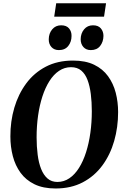

<svg xmlns="http://www.w3.org/2000/svg" viewBox="-20 -1114 736 1146"><path d="M312 11Q237.5 11 185.8 -14.2Q134 -39.5 102.5 -83Q71 -126.5 56.5 -182.2Q42 -238 42 -299.5Q41.5 -389.5 65.5 -471Q89.5 -552.5 136.5 -616Q183.5 -679.5 253.5 -716Q323.5 -752.5 415.5 -752.5Q490.5 -752.5 542 -727.5Q593.5 -702.5 625 -659Q656.5 -615.5 670.8 -560.2Q685 -505 685 -445Q685 -354.5 661.5 -272.5Q638 -190.5 591 -126.5Q544 -62.5 474 -25.8Q404 11 312 11ZM322.5 -28Q361.5 -28 394 -50Q426.5 -72 451.5 -111.8Q476.5 -151.5 493.5 -204.8Q510.5 -258 519.2 -320.2Q528 -382.5 528 -450Q528 -505 522 -552.8Q516 -600.5 502.5 -636.5Q489 -672.5 465 -692.8Q441 -713 404 -713Q365 -713 332.5 -691.2Q300 -669.5 275 -630Q250 -590.5 233 -538Q216 -485.5 207.2 -423.5Q198.5 -361.5 198.5 -294.5Q198.5 -239 204.8 -190.5Q211 -142 225.5 -105.5Q240 -69 263.8 -48.5Q287.5 -28 322.5 -28ZM331.5 -815Q303.5 -815 287 -833.2Q270.5 -851.5 271 -880Q271.5 -915 291.8 -939Q312 -963 345 -963Q376.5 -963 392 -944.5Q407.5 -926 407 -899.5Q407 -864.5 387.5 -839.8Q368 -815 331.5 -815ZM522 -815Q494 -815 477.8 -833.2Q461.5 -851.5 461.5 -880Q462 -915 482 -939Q502 -963 535 -963Q566.5 -963 582 -944.5Q597.5 -926 597.5 -899.5Q597 -864.5 577.8 -839.8Q558.5 -815 522 -815ZM315.5 -1094.5H613L601 -1014.5H303.5Z"/></svg>

Font: Merriweather 96pt
Style: Bold Italic
Weight: 700
Italic angle: -7.8°
Version: Version 2.101